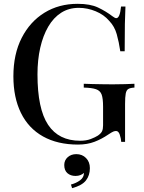

<svg xmlns="http://www.w3.org/2000/svg" viewBox="-20 -742 754 1004"><path d="M386 -722Q452 -722 493 -702.5Q534 -683 568 -657Q581 -647 588 -647Q607 -647 613 -708H636Q634 -670 633 -616.5Q632 -563 632 -474H609Q602 -522 590.5 -563Q579 -604 551 -633Q524 -665 480.5 -683Q437 -701 392 -701Q340 -701 300 -675.5Q260 -650 232.5 -603Q205 -556 190.5 -492.5Q176 -429 176 -353Q176 -173 231.5 -89.5Q287 -6 399 -6Q431 -6 454.5 -15Q478 -24 492 -33Q509 -45 514 -56.5Q519 -68 519 -87V-184Q519 -227 511.5 -247.5Q504 -268 482 -275.5Q460 -283 418 -284V-304Q437 -303 463 -302.5Q489 -302 517.5 -301.5Q546 -301 569 -301Q605 -301 634.5 -302Q664 -303 683 -304V-284Q662 -283 651.5 -277Q641 -271 637.5 -253Q634 -235 634 -198V0H614Q613 -17 606.5 -37Q600 -57 587 -57Q580 -57 572.5 -54Q565 -51 547 -39Q512 -15 474 -0.5Q436 14 388 14Q281 14 205 -28.5Q129 -71 89.5 -151.5Q50 -232 50 -343Q50 -459 93.5 -544Q137 -629 212.5 -675.5Q288 -722 386 -722ZM379 64Q410 64 430 84.5Q450 105 450 137Q450 175 429.5 201.5Q409 228 357 242L351 223Q378 216 398.5 201Q419 186 419 162Q412 169 400.5 173.5Q389 178 375 178Q349 178 332.5 163.5Q316 149 316 121Q316 96 334 80Q352 64 379 64Z"/></svg>

Font: Playfair Display Medium
Style: Regular
Weight: 500
Designer: Claus Eggers Sørensen
Foundry: Claus Eggers Sørensen
Version: Version 1.203